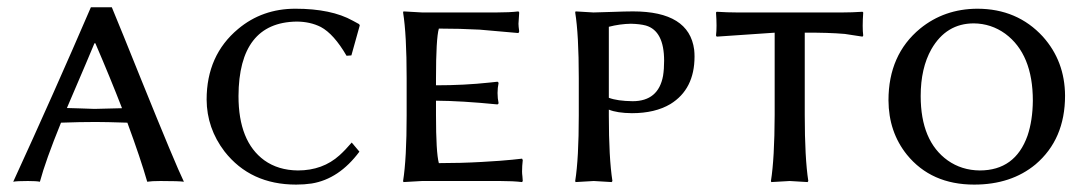

<svg xmlns="http://www.w3.org/2000/svg" viewBox="-20 -494 2971 524"><path d="M146.5 -159.2Q104 -54.7 88.9 2Q79.1 0 56.2 0Q25.4 0 16.1 2Q127 -239.7 228 -474.1H285.2Q309.6 -415.5 365.7 -275.9Q459.5 -43.9 481.9 2Q469.2 0 418 0Q393.6 0 381.8 2Q363.8 -61 327.6 -159.2Q268.6 -161.1 241.2 -161.1Q198.2 -161.1 146.5 -159.2ZM313 -198.7Q281.2 -280.8 240.2 -376H237.8Q230.5 -358.4 214.8 -321.3Q179.7 -239.7 162.6 -199.2Q172.9 -199.2 197.3 -198.2Q226.6 -197.3 237.8 -196.8Q271 -197.3 313 -198.7Z M789.1 -435.1Q631.8 -432.6 630.9 -231.9Q630.9 -107.9 701.2 -56.6Q739.3 -29.3 793 -28.8Q860.8 -28.8 906.7 -70.3Q922.4 -84.5 939.9 -105L960.9 -80.1Q905.3 -5.4 830.6 6.8Q810.5 9.8 788.1 9.8Q663.6 9.8 592.8 -80.6Q544.4 -144 543.9 -222.2Q543.9 -343.3 629.9 -415Q695.8 -470.2 786.1 -470.2Q884.3 -470.2 942.9 -437.5Q958.5 -428.7 960 -428.2L961.9 -424.8L939 -342.8L925.8 -341.8Q891.1 -401.4 855.5 -420.4Q826.2 -435.1 789.1 -435.1Z M1131.8 -460H1335Q1371.1 -460 1395 -462.9L1397 -460Q1395 -431.6 1395 -429.2Q1395 -422.4 1397 -408.2L1395 -403.8Q1395 -403.8 1289.1 -413.1Q1234.4 -416 1177.7 -416Q1169.9 -388.7 1169.9 -279.8V-261.2Q1247.1 -261.2 1315.4 -268.6Q1327.1 -270 1337.9 -271L1340.8 -268.1Q1337.9 -253.9 1337.9 -240.2Q1337.9 -225.6 1340.8 -211.9L1337.9 -209Q1238.8 -218.8 1169.9 -219.2V-180.2Q1169.9 -77.6 1177.7 -48.8Q1237.8 -48.8 1294.4 -52Q1351.1 -55.2 1377.9 -58.1L1404.8 -61L1406.7 -57.1Q1404.8 -41 1404.8 -25.9Q1404.8 -20 1405.8 -12.5Q1406.7 -4.9 1406.7 0L1404.8 2.9Q1380.4 0 1344.7 0H1131.8L1081.1 2.9L1080.1 0Q1089.8 -61 1089.8 -179.2V-280.8Q1089.8 -399.9 1080.1 -460L1081.1 -462.9Q1083 -462.9 1131.8 -460Z M1641.6 -420.9V-227.1Q1665 -218.3 1706.5 -217.8Q1776.9 -217.8 1789.6 -287.1Q1792.5 -305.7 1792.5 -328.1Q1792.5 -409.7 1742.7 -424.3Q1726.1 -428.7 1701.7 -429.2Q1671.9 -428.7 1641.6 -420.9ZM1641.6 -179.2Q1641.6 -63 1651.4 0L1649.4 2.9Q1647.5 2.9 1600.6 0L1550.8 2.9L1549.8 0Q1559.6 -61 1559.6 -179.2V-280.8Q1559.6 -399.9 1549.8 -460L1550.8 -462.9Q1552.7 -462.9 1599.6 -460Q1613.3 -460 1647 -461.4Q1688 -462.9 1707.5 -462.9Q1860.8 -462.9 1874.5 -358.4Q1875.5 -349.1 1875.5 -339.8Q1875.5 -250.5 1809.6 -210Q1767.6 -185.1 1704.6 -185.1Q1664.1 -185.5 1641.6 -194.8Z M2094.2 -404.8Q2094.2 -404.8 1936 -394L1934.1 -397Q1937 -419.9 1934.1 -460L1936 -461.9Q1966.3 -460 1991.2 -460H2279.3Q2304.7 -460 2334 -461.9L2335.9 -460Q2333 -418.9 2335.9 -397L2334 -394Q2334 -394 2285.6 -401.4Q2240.2 -405.3 2176.3 -404.8V-180.2Q2176.3 -63 2186 0L2184.1 2.9Q2182.1 2.9 2135.3 0L2085 2.9L2084 0Q2093.8 -61 2094.2 -180.2Z M2637.7 -430.2Q2562.5 -430.2 2522 -359.9Q2492.7 -308.1 2492.7 -231.9Q2492.7 -108.9 2566.4 -56.2Q2604.5 -29.3 2653.8 -28.8Q2750.5 -28.8 2784.2 -123.5Q2798.3 -165 2798.8 -219.2Q2798.8 -346.2 2723.6 -401.9Q2685.1 -429.7 2637.7 -430.2ZM2886.7 -232.9Q2886.7 -113.8 2806.2 -45.4Q2739.7 9.8 2638.7 9.8Q2521.5 9.8 2455.1 -71.8Q2405.3 -133.8 2404.8 -220.2Q2404.8 -344.7 2491.2 -416Q2557.1 -469.7 2647 -470.2Q2756.3 -470.2 2826.2 -394Q2886.2 -327.1 2886.7 -232.9Z"/></svg>

Font: Linux Biolinum Capitals O
Style: Small Caps
Weight: 400
Designer: Philipp H. Poll
Foundry: Philipp H. Poll
Version: Version 1.0.4